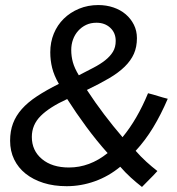

<svg xmlns="http://www.w3.org/2000/svg" viewBox="-20 -728 701 760"><path d="M603 -51Q588 -34 572.5 -19Q557 -4 542 12Q520 -5 498 -25Q476 -45 456 -68Q410 -30 355.5 -10.5Q301 9 244 9Q193 9 152 -4Q111 -17 81.5 -40.5Q52 -64 36 -97Q20 -130 20 -171Q20 -209 31.5 -239.5Q43 -270 66.5 -296.5Q90 -323 126.5 -347Q163 -371 213 -396Q194 -429 186.5 -459Q179 -489 179 -521Q179 -561 193 -595Q207 -629 232.5 -654Q258 -679 293 -693.5Q328 -708 369 -708Q401 -708 429 -698.5Q457 -689 477.5 -671.5Q498 -654 510 -630Q522 -606 522 -577Q522 -542 510 -515Q498 -488 473.5 -464Q449 -440 411.5 -418Q374 -396 324 -372Q356 -323 392 -275.5Q428 -228 465 -185Q523 -255 566 -359Q586 -354 605 -348Q624 -342 644 -337Q617 -274 586 -223Q555 -172 517 -131Q537 -108 559 -88Q581 -68 603 -51ZM262 -530Q262 -505 268.5 -481.5Q275 -458 292 -430Q323 -446 350 -460Q377 -474 396.5 -489.5Q416 -505 427 -523Q438 -541 438 -566Q438 -598 416.5 -618Q395 -638 362 -638Q339 -638 321 -629.5Q303 -621 289.5 -606Q276 -591 269 -571.5Q262 -552 262 -530ZM106 -186Q106 -132 146 -98.5Q186 -65 253 -65Q335 -65 406 -122Q363 -170 322 -225.5Q281 -281 246 -336Q176 -304 141 -269Q106 -234 106 -186Z"/></svg>

Font: Rosa Sans
Style: Italic
Weight: 400
Italic angle: -12°
Designer: Pentagram / MCKL
Foundry: Pentagram / MCKL
Version: Version 1.005;September 16, 2019;FontCreator 11.5.0.2425 64-